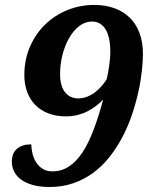

<svg xmlns="http://www.w3.org/2000/svg" viewBox="-20 -744 599 774"><path d="M190.9 -53.2Q227.5 -53.2 257.1 -72.3Q286.6 -91.3 311.3 -127.9Q335.9 -164.6 356.4 -218.5Q377 -272.5 396 -342.8Q383.3 -329.6 367.7 -317.4Q352.1 -305.2 333.5 -295.7Q314.9 -286.1 293 -280.5Q271 -274.9 245.1 -274.9Q205.1 -274.9 173.8 -287.4Q142.6 -299.8 121.3 -321.8Q100.1 -343.8 89.1 -374.3Q78.1 -404.8 78.1 -440.9Q78.1 -503.4 100.8 -555.7Q123.5 -607.9 162.1 -645.3Q200.7 -682.6 251.7 -703.4Q302.7 -724.1 359.9 -724.1Q404.8 -724.1 441.2 -710.9Q477.5 -697.8 503.2 -672.6Q528.8 -647.5 542.5 -610.8Q556.2 -574.2 556.2 -526.9Q556.2 -515.1 555.2 -497.6Q554.2 -480 552 -459.5Q549.8 -439 546.1 -416.3Q542.5 -393.6 537.1 -371.1Q526.4 -322.8 510 -275.9Q493.7 -229 470.9 -186.8Q448.2 -144.5 419.2 -108.4Q390.1 -72.3 354 -46.1Q317.9 -20 274.7 -5.1Q231.4 9.8 180.2 9.8Q140.1 9.8 111.3 1.5Q82.5 -6.8 64 -20.8Q45.4 -34.7 36.6 -53.2Q27.8 -71.8 27.8 -92.8Q27.8 -126.5 48.6 -144.3Q69.3 -162.1 106 -162.1Q106.4 -143.1 111.3 -123.5Q116.2 -104 126.5 -88.4Q136.7 -72.8 152.6 -63Q168.5 -53.2 190.9 -53.2ZM295.9 -347.2Q315.4 -347.7 332.3 -354.5Q349.1 -361.3 363.5 -372.3Q377.9 -383.3 389.6 -397Q401.4 -410.6 410.2 -424.8Q413.1 -437 415.8 -451.7Q418.5 -466.3 420.4 -481Q422.4 -495.6 423.6 -509.3Q424.8 -522.9 424.8 -533.2Q424.8 -565.9 419.4 -589.6Q414.1 -613.3 404.1 -628.2Q394 -643.1 380.6 -650.1Q367.2 -657.2 351.1 -657.2Q322.8 -657.2 299.1 -638.7Q275.4 -620.1 258.3 -590.1Q241.2 -560.1 231.7 -522.2Q222.2 -484.4 222.2 -445.8Q222.2 -397 242.2 -372.1Q262.2 -347.2 295.9 -347.2Z"/></svg>

Font: Droid Serif
Style: Bold Italic
Weight: 700
Italic angle: -12°
Designer: Monotype Design team
Foundry: Monotype Imaging Inc.
Version: Version 1.03